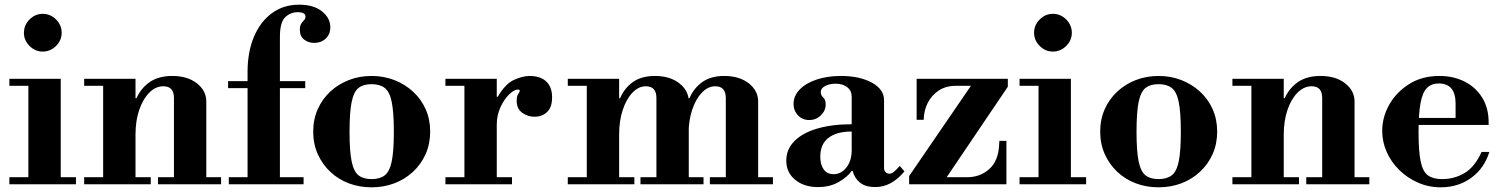

<svg xmlns="http://www.w3.org/2000/svg" viewBox="-20 -786 6408 819"><path d="M101 -15V-434H239V-15ZM20 0V-30H304V0ZM20 -420V-450H239V-420ZM162 -566Q130 -566 106 -590Q82 -614 82 -646Q82 -679 106 -703Q130 -727 162 -727Q195 -727 219 -703Q243 -679 243 -646Q243 -614 219 -590Q195 -566 162 -566Z M722 -15V-368Q722 -418 677 -418Q644 -418 617 -391Q590 -364 574 -317.5Q558 -271 558 -212L538 -367H562Q582 -411 619.5 -436.5Q657 -462 715 -462Q780 -462 820 -430.5Q860 -399 860 -353V-15ZM339 0V-30H623V0ZM420 -15V-434H558V-15ZM654 0V-30H923V0ZM339 -420V-450H558V-420Z M1036 0V-479Q1036 -564 1063 -628.5Q1090 -693 1139.5 -729.5Q1189 -766 1256 -766Q1318 -766 1353.5 -737.5Q1389 -709 1389 -670Q1389 -640 1369.5 -621.5Q1350 -603 1320 -603Q1296 -603 1277.5 -617Q1259 -631 1259 -659Q1259 -676 1265 -685Q1271 -694 1277 -700Q1283 -706 1283 -715Q1283 -734 1250 -734Q1219 -734 1196.5 -712.5Q1174 -691 1174 -629V0ZM956 0V-30H1275V0ZM953 -410V-440H1282V-410Z M1565 13Q1513 13 1468 -4Q1423 -21 1389 -53Q1355 -85 1335.5 -128.5Q1316 -172 1316 -225Q1316 -277 1335.5 -320.5Q1355 -364 1389 -395.5Q1423 -427 1468 -444.5Q1513 -462 1565 -462Q1617 -462 1662 -444.5Q1707 -427 1741.5 -395.5Q1776 -364 1795.5 -320.5Q1815 -277 1815 -225Q1815 -172 1795.5 -128.5Q1776 -85 1741.5 -53Q1707 -21 1662 -4Q1617 13 1565 13ZM1565 -22Q1600 -22 1621 -38Q1642 -54 1651 -97.5Q1660 -141 1660 -224Q1660 -307 1651 -351Q1642 -395 1621 -411Q1600 -427 1565 -427Q1530 -427 1509.5 -411Q1489 -395 1480 -351Q1471 -307 1471 -224Q1471 -141 1480 -97.5Q1489 -54 1509.5 -38Q1530 -22 1565 -22Z M1880 0V-30H1961V-420H1880V-450H2099V-373H2103Q2136 -429 2173 -445.5Q2210 -462 2239 -462Q2285 -462 2310 -438.5Q2335 -415 2335 -371Q2335 -328 2313.5 -308Q2292 -288 2260 -288Q2231 -288 2207.5 -305Q2184 -322 2184 -356Q2184 -376 2190.5 -385Q2197 -394 2197 -399Q2197 -401 2195.5 -402.5Q2194 -404 2189 -404Q2173 -404 2151.5 -383Q2130 -362 2114.5 -328Q2099 -294 2099 -254V-30H2164V0Z M3076 -15V-368Q3076 -418 3031 -418Q3000 -418 2974 -391Q2948 -364 2932.5 -317.5Q2917 -271 2917 -212L2897 -367H2921Q2940 -411 2976.5 -436.5Q3013 -462 3069 -462Q3134 -462 3174 -430.5Q3214 -399 3214 -353V-15ZM2402 0V-30H2686V0ZM2483 -15V-434H2621V-15ZM2712 0V-30H2981V0ZM2402 -420V-450H2621V-420ZM2780 -15V-368Q2780 -418 2735 -418Q2704 -418 2678 -391Q2652 -364 2636.5 -317.5Q2621 -271 2621 -212L2601 -367H2625Q2644 -411 2680.5 -436.5Q2717 -462 2773 -462Q2838 -462 2878 -430.5Q2918 -399 2918 -353V-15ZM3008 0V-30H3277V0Z M3469 12Q3410 12 3372 -19Q3334 -50 3334 -101Q3334 -149 3368.5 -184Q3403 -219 3466 -237.5Q3529 -256 3613 -256V-373Q3613 -399 3594 -414Q3575 -429 3544 -429Q3518 -429 3499.5 -419Q3481 -409 3481 -393Q3481 -380 3491.5 -370.5Q3502 -361 3502 -340Q3502 -314 3481.5 -294Q3461 -274 3432 -274Q3403 -274 3384 -294Q3365 -314 3365 -343Q3365 -377 3391 -404Q3417 -431 3463 -446.5Q3509 -462 3567 -462Q3647 -462 3699 -433.5Q3751 -405 3751 -359V-68Q3751 -59 3757.5 -52Q3764 -45 3774 -45Q3782 -45 3791.5 -52Q3801 -59 3818 -78L3838 -55Q3783 12 3713 12Q3672 12 3648.5 -7Q3625 -26 3617 -57H3613Q3595 -31 3557.5 -9.5Q3520 12 3469 12ZM3536 -43Q3568 -43 3590.5 -71.5Q3613 -100 3613 -146V-225Q3549 -225 3514 -198Q3479 -171 3479 -118Q3479 -84 3493.5 -63.5Q3508 -43 3536 -43Z M3861 -15 3858 -35 4136 -441H4265L4279 -416L4008 -15ZM3858 0V-35L3866 -30H4105Q4161 -30 4200 -65Q4239 -100 4242 -169L4243 -185H4273V0ZM3890 -275V-450H4279V-416L4271 -420H4058Q4015 -420 3984.5 -400Q3954 -380 3937.5 -347.5Q3921 -315 3920 -275Z M4410 -15V-434H4548V-15ZM4329 0V-30H4613V0ZM4329 -420V-450H4548V-420ZM4471 -566Q4439 -566 4415 -590Q4391 -614 4391 -646Q4391 -679 4415 -703Q4439 -727 4471 -727Q4504 -727 4528 -703Q4552 -679 4552 -646Q4552 -614 4528 -590Q4504 -566 4471 -566Z M4922 13Q4870 13 4825 -4Q4780 -21 4746 -53Q4712 -85 4692.5 -128.5Q4673 -172 4673 -225Q4673 -277 4692.5 -320.5Q4712 -364 4746 -395.5Q4780 -427 4825 -444.5Q4870 -462 4922 -462Q4974 -462 5019 -444.5Q5064 -427 5098.5 -395.5Q5133 -364 5152.5 -320.5Q5172 -277 5172 -225Q5172 -172 5152.5 -128.5Q5133 -85 5098.5 -53Q5064 -21 5019 -4Q4974 13 4922 13ZM4922 -22Q4957 -22 4978 -38Q4999 -54 5008 -97.5Q5017 -141 5017 -224Q5017 -307 5008 -351Q4999 -395 4978 -411Q4957 -427 4922 -427Q4887 -427 4866.5 -411Q4846 -395 4837 -351Q4828 -307 4828 -224Q4828 -141 4837 -97.5Q4846 -54 4866.5 -38Q4887 -22 4922 -22Z M5620 -15V-368Q5620 -418 5575 -418Q5542 -418 5515 -391Q5488 -364 5472 -317.5Q5456 -271 5456 -212L5436 -367H5460Q5480 -411 5517.5 -436.5Q5555 -462 5613 -462Q5678 -462 5718 -430.5Q5758 -399 5758 -353V-15ZM5237 0V-30H5521V0ZM5318 -15V-434H5456V-15ZM5552 0V-30H5821V0ZM5237 -420V-450H5456V-420Z M6126 13Q6074 13 6028.5 -7Q5983 -27 5948.5 -61Q5914 -95 5895 -138Q5876 -181 5876 -228Q5876 -286 5906 -339.5Q5936 -393 5991 -427.5Q6046 -462 6120 -462Q6180 -462 6227.5 -438Q6275 -414 6302.5 -369.5Q6330 -325 6330 -264V-253H5983V-283H6189V-344Q6189 -430 6117 -430Q6086 -430 6067 -411Q6048 -392 6039.5 -346.5Q6031 -301 6031 -222Q6031 -141 6040 -97.5Q6049 -54 6071 -38Q6093 -22 6131 -22Q6184 -22 6227.5 -48Q6271 -74 6300 -138H6333Q6312 -69 6256.5 -28Q6201 13 6126 13Z"/></svg>

Font: Libre Bodoni
Style: Bold
Weight: 700
Designer: Pablo Impallari, Rodrigo Fuenzalida
Foundry: Impallari Type
Version: Version 2.005;gftools[0.9.23]